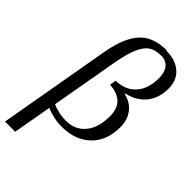

<svg xmlns="http://www.w3.org/2000/svg" viewBox="-292 -780 1070 1070"><g transform="rotate(45 242.5 -245.0)"><path d="M340 -704 344 -701Q415 -701 458 -663Q500 -626 500 -561Q500 -485 460 -436Q419 -386 349 -371V-366Q402 -354 432 -315Q462 -276 462 -218Q462 -112 399 -51Q335 11 230 11Q194 11 159 3Q125 -5 106 -15L65 214H-15L103 -458Q126 -584 181 -644Q236 -704 340 -704ZM339 -662 338 -661Q292 -661 264 -641Q238 -622 218 -576Q199 -531 185 -454L114 -52Q128 -44 161 -36Q189 -29 222 -29Q294 -29 336 -80Q378 -131 378 -220Q378 -282 345 -312Q312 -342 254 -345L260 -383Q337 -385 379 -433Q421 -481 421 -565Q421 -610 400 -636Q379 -662 339 -662Z"/></g></svg>

Font: Libra Serif Modern
Style: Italic
Weight: 400
Italic angle: -12°
Designer: Stefan Peev, Context Ltd
Foundry: Stefan Peev, Context Ltd
Version: Version 1.000